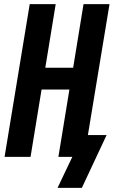

<svg xmlns="http://www.w3.org/2000/svg" viewBox="-20 -755 547 924"><path d="M257 149 328 0H261L314 -324H180L127 0H2L123 -735H248L198 -429H332L382 -735H507L403 -105H493L374 149Z"/></svg>

Font: Iosevka Extrabold
Style: Italic
Weight: 800
Italic angle: -9°
Monospace: yes
Designer: Belleve Invis
Foundry: Belleve Invis
Version: Version 32.5.0; ttfautohint (v1.8.4)